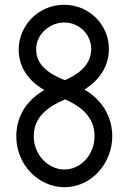

<svg xmlns="http://www.w3.org/2000/svg" viewBox="-20 -778 537 802"><path d="M58 -571C58 -528 73 -455 165 -402C62 -342 48 -255 48 -209C48 -90 140 2 246 4H249C363 4 449 -97 449 -209C449 -253 436 -342 333 -404C423 -461 435 -534 435 -574C435 -671 356 -758 248 -758H246C137 -757 58 -668 58 -571ZM246 -684H248C314 -684 361 -631 361 -574C361 -495 288 -460 251 -443C205 -462 131 -495 131 -571C131 -637 189 -683 246 -684ZM249 -70H247C183 -71 121 -129 121 -209C121 -301 198 -339 252 -363C300 -341 375 -301 375 -209C375 -134 319 -70 249 -70Z"/></svg>

Font: LS
Style: Regular
Weight: 400
Designer: BSozoo
Foundry: BSozoo
Version: Version 001.000